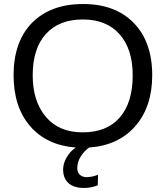

<svg xmlns="http://www.w3.org/2000/svg" viewBox="-20 -718 818 946"><path d="M462.9 143.1 461.9 194.8Q430.7 208 394 208Q343.8 208 317.4 184.1Q291 160.2 291 117.2Q291 87.4 308.1 57.9Q325.2 28.3 353 8.8Q209.5 -2 128.2 -96.7Q46.9 -191.4 46.9 -347.2Q46.9 -511.7 137.2 -605Q229 -698.2 389.2 -698.2Q547.9 -698.2 638.9 -605Q730 -511.7 730 -347.2Q730 -191.9 646.5 -96.4Q563 -1 418.9 8.8Q394.5 26.4 377.7 53.2Q360.8 80.1 360.8 110.8Q360.8 130.9 373.3 142.8Q385.7 154.8 407.2 154.8Q432.6 154.8 462.9 143.1ZM633.8 -347.2Q633.8 -476.6 569.1 -549.3Q504.4 -622.1 388.2 -622.1Q270.5 -622.1 205.8 -550.3Q141.1 -478.5 141.1 -347.2Q141.1 -218.8 206.1 -142.1Q270.5 -65.9 387.2 -65.9Q506.3 -65.9 570.1 -139.2Q633.8 -212.4 633.8 -347.2Z"/></svg>

Font: Libra Sans Modern
Style: Regular
Weight: 400
Foundry: Stefan Peev, Context Ltd
Version: Version 1.000